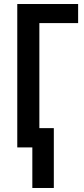

<svg xmlns="http://www.w3.org/2000/svg" viewBox="-20 -734 420 956"><path d="M369 -714H66V0H141V202H248V-96H176V-619H369Z"/></svg>

Font: Noto Sans Display Condensed Medium
Style: Regular
Weight: 500
Width: 3
Designer: Monotype Design Team
Foundry: Monotype Imaging Inc.
Version: Version 1.900